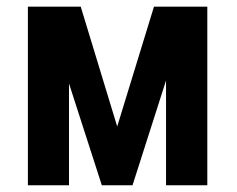

<svg xmlns="http://www.w3.org/2000/svg" viewBox="-20 -548 700 568"><path d="M326.7 -173.8 435.5 -528.3H541L372.1 0H281.2L110.8 -528.3H218.8ZM184.1 -528.3V0H62.5V-528.3ZM471.2 0V-528.3H593.3V0Z"/></svg>

Font: Roboto Condensed SemiBold
Style: Regular
Weight: 600
Designer: Christian Robertson
Foundry: Google
Version: Version 3.008; 2023